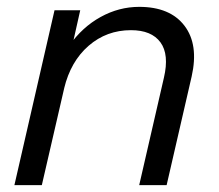

<svg xmlns="http://www.w3.org/2000/svg" viewBox="-20 -540 639 560"><path d="M22 0 139 -510H214L187 -390H192L102 0ZM386 0 458 -313Q474 -381 448 -416.5Q422 -452 362 -452Q291 -452 238.5 -406.5Q186 -361 167 -282L182 -407Q220 -461 273.5 -490.5Q327 -520 386 -520Q476 -520 518 -465Q560 -410 539 -317L466 0Z"/></svg>

Font: Instrument Sans
Style: Italic
Weight: 400
Italic angle: -13°
Designer: Rodrigo Fuenzalida
Foundry: fragTYPE
Version: Version 1.000;gftools[0.9.28]